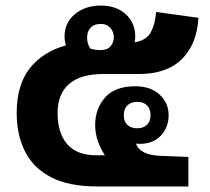

<svg xmlns="http://www.w3.org/2000/svg" viewBox="-20 -670 753 690"><path d="M328 0Q227 0 163.5 -33Q100 -66 70 -125.5Q40 -185 40 -264Q40 -365 87 -424.5Q134 -484 217 -507Q212 -522 212 -539Q212 -588 249 -619Q286 -650 342 -650Q398 -650 432 -619Q466 -588 466 -539Q466 -529 464 -518Q507 -525 522.5 -555Q538 -585 541 -627L693 -606Q688 -512 634 -458Q580 -404 479 -404H351Q269 -404 228 -368Q187 -332 187 -264Q187 -192 221.5 -152Q256 -112 326 -112H357Q341 -136 331.5 -163.5Q322 -191 322 -221Q322 -279 357.5 -319.5Q393 -360 466 -360Q521 -360 553.5 -330Q586 -300 586 -256Q586 -212 558 -182.5Q530 -153 482 -153Q475 -153 469 -154Q482 -113 557 -110L657 -106V0ZM341 -490Q366 -490 377.5 -504Q389 -518 389 -535Q389 -556 376.5 -570Q364 -584 342 -584Q318 -584 305.5 -570.5Q293 -557 293 -535Q293 -522 296.5 -512Q300 -502 305 -495Q324 -490 341 -490ZM473 -209Q495 -209 508 -221.5Q521 -234 521 -256Q521 -279 508 -291.5Q495 -304 473 -304Q451 -304 438 -291.5Q425 -279 425 -256Q425 -233 438 -221Q451 -209 473 -209Z"/></svg>

Font: Noto Sans Thai Looped
Style: Bold
Weight: 700
Designer: Sasikarn Vongin, Ben Mitchell
Foundry: The Fontpad Ltd
Version: Version 1.001; ttfautohint (v1.8.4.7-5d5b)